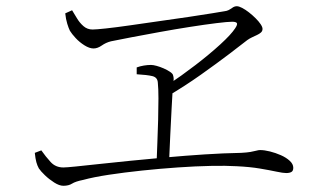

<svg xmlns="http://www.w3.org/2000/svg" viewBox="-20 -657 1040 618"><path d="M190 -614 212 -624Q219 -613 227.5 -598.5Q236 -584 248.5 -573Q261 -562 278 -562Q289 -562 321.5 -565.5Q354 -569 399 -575.5Q444 -582 493 -589Q542 -596 587 -602.5Q632 -609 664.5 -614.5Q697 -620 709 -622Q716 -624 721 -627.5Q726 -631 731 -634Q736 -637 742 -637Q749 -637 759.5 -631.5Q770 -626 781.5 -617Q793 -608 803 -598Q813 -588 819 -579Q825 -570 825 -564Q825 -557 820 -552.5Q815 -548 807.5 -544.5Q800 -541 791.5 -537Q783 -533 776 -528Q757 -513 717.5 -483Q678 -453 626.5 -416.5Q575 -380 519 -347V-383Q564 -413 609 -447.5Q654 -482 689 -514Q724 -546 737 -566Q745 -578 742.5 -582.5Q740 -587 727 -587Q713 -587 676.5 -582.5Q640 -578 592 -570.5Q544 -563 494.5 -554Q445 -545 403 -537Q361 -529 337 -524Q321 -520 307.5 -510.5Q294 -501 281 -501Q268 -501 252 -511Q236 -521 223.5 -534.5Q211 -548 205 -558Q201 -566 196.5 -580.5Q192 -595 190 -614ZM420 -440Q431 -444 443 -446Q455 -448 466 -448Q473 -448 484 -445Q495 -442 506.5 -437Q518 -432 527 -426Q536 -420 537 -415Q539 -409 539 -403Q539 -397 538 -390Q537 -383 536 -372Q535 -352 532.5 -310.5Q530 -269 528 -221Q526 -173 524 -132H484Q485 -161 486.5 -197.5Q488 -234 489 -271.5Q490 -309 490 -340.5Q490 -372 488 -391Q487 -408 470.5 -412Q454 -416 420 -418ZM92 -165 113 -173Q127 -153 143 -135.5Q159 -118 184 -118Q193 -118 223 -121Q253 -124 298.5 -129Q344 -134 399.5 -139.5Q455 -145 516 -150.5Q577 -156 638.5 -160Q700 -164 756 -165Q775 -166 786.5 -168Q798 -170 805 -172Q812 -174 817 -174Q831 -174 849 -169.5Q867 -165 884 -157.5Q901 -150 912.5 -139.5Q924 -129 924 -117Q924 -107 918 -103.5Q912 -100 901 -100Q891 -100 870 -104.5Q849 -109 816.5 -114.5Q784 -120 741 -122Q708 -124 658.5 -123Q609 -122 551.5 -118Q494 -114 437 -108Q380 -102 330.5 -94.5Q281 -87 248 -78Q223 -73 212 -66Q201 -59 184 -59Q171 -59 154.5 -69.5Q138 -80 124.5 -93Q111 -106 105 -115Q100 -124 97 -135Q94 -146 92 -165Z"/></svg>

Font: Source Han Serif JP VF
Style: Regular
Weight: 250
Designer: Ryoko NISHIZUKA 西塚涼子 (kana & ideographs); Frank Grießhammer (Latin, Greek & Cyrillic); Wenlong ZHANG 张文龙 (bopomofo); San
Foundry: Adobe
Version: Version 2.001;hotconv 1.1.0;makeotfexe 2.6.0